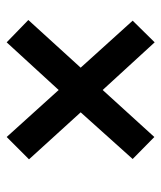

<svg xmlns="http://www.w3.org/2000/svg" viewBox="26 -641 484 576"><g transform="rotate(-90 268.0 -353.0)"><path d="M429 -575 496 -510 353 -353 494 -197 429 -131 286 -287 145 -132 79 -197 219 -353 78 -508 145 -575 286 -419Z"/></g></svg>

Font: Noto Sans Display SemiBold
Style: Italic
Weight: 600
Italic angle: -12°
Designer: Monotype Design Team
Foundry: Monotype Imaging Inc.
Version: Version 2.003